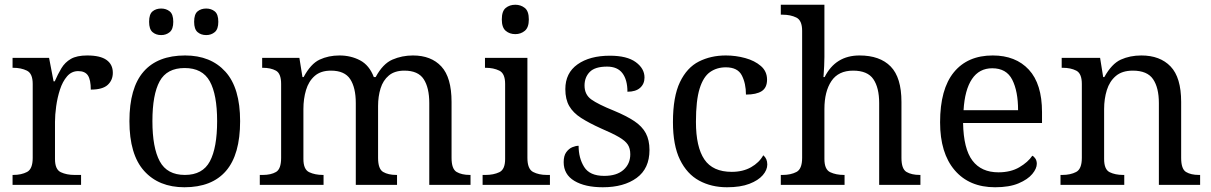

<svg xmlns="http://www.w3.org/2000/svg" viewBox="-20 -780 5111 810"><path d="M33 0V-42H36Q70 -42 94 -54.5Q118 -67 118 -114V-426Q118 -470 93.5 -482Q69 -494 36 -494H33V-536H187L206 -437H211Q224 -467 239 -492Q254 -517 279 -531.5Q304 -546 348 -546Q403 -546 429.5 -527Q456 -508 456 -473Q456 -442 434.5 -422Q413 -402 363 -402Q363 -443 351 -461.5Q339 -480 310 -480Q282 -480 263 -458Q244 -436 233 -402Q222 -368 217 -331.5Q212 -295 212 -266V-109Q212 -65 236.5 -53.5Q261 -42 294 -42H322V0Z M758 10Q650 10 588 -59Q526 -128 526 -269Q526 -409 585.5 -477.5Q645 -546 761 -546Q869 -546 931 -477.5Q993 -409 993 -269Q993 -128 933.5 -59Q874 10 758 10ZM760 -42Q835 -42 865.5 -99.5Q896 -157 896 -269Q896 -381 865 -437Q834 -493 759 -493Q684 -493 653.5 -437Q623 -381 623 -269Q623 -157 654 -99.5Q685 -42 760 -42ZM850 -632Q828 -632 813.5 -644.5Q799 -657 799 -688Q799 -720 813.5 -732Q828 -744 850 -744Q871 -744 886 -732Q901 -720 901 -688Q901 -657 886 -644.5Q871 -632 850 -632ZM660 -632Q638 -632 623.5 -644.5Q609 -657 609 -688Q609 -720 623.5 -732Q638 -744 660 -744Q681 -744 696 -732Q711 -720 711 -688Q711 -657 696 -644.5Q681 -632 660 -632Z M1076 0V-42H1089Q1123 -42 1144.5 -54.5Q1166 -67 1166 -114V-426Q1166 -470 1144 -482Q1122 -494 1089 -494H1086V-536H1243L1256 -455H1261Q1291 -511 1328.5 -528.5Q1366 -546 1412 -546Q1460 -546 1499 -525.5Q1538 -505 1557 -455H1565Q1595 -511 1635.5 -528.5Q1676 -546 1722 -546Q1799 -546 1842 -499.5Q1885 -453 1885 -350V-114Q1885 -67 1906.5 -54.5Q1928 -42 1962 -42H1965V0H1791V-345Q1791 -410 1767.5 -446Q1744 -482 1686 -482Q1645 -482 1620.5 -461.5Q1596 -441 1585.5 -407Q1575 -373 1575 -333V-114Q1575 -67 1596.5 -54.5Q1618 -42 1652 -42H1655V0H1481V-345Q1481 -410 1457.5 -446Q1434 -482 1376 -482Q1333 -482 1307.5 -459.5Q1282 -437 1271 -400Q1260 -363 1260 -320V-109Q1260 -65 1284.5 -53.5Q1309 -42 1342 -42H1345V0Z M2154 -636Q2130 -636 2113.5 -650Q2097 -664 2097 -698Q2097 -733 2113.5 -746.5Q2130 -760 2154 -760Q2177 -760 2194 -746.5Q2211 -733 2211 -698Q2211 -664 2194 -650Q2177 -636 2154 -636ZM2016 0V-42H2029Q2062 -42 2086.5 -53.5Q2111 -65 2111 -109V-426Q2111 -470 2086.5 -482Q2062 -494 2029 -494H2026V-536H2205V-114Q2205 -67 2229 -54.5Q2253 -42 2287 -42H2300V0Z M2523 10Q2448 10 2403 -17Q2358 -44 2358 -96Q2358 -123 2369 -138Q2380 -153 2394.5 -159Q2409 -165 2421 -165Q2421 -113 2444.5 -75.5Q2468 -38 2529 -38Q2582 -38 2610.5 -63.5Q2639 -89 2639 -129Q2639 -154 2628.5 -170Q2618 -186 2591.5 -201.5Q2565 -217 2516 -238Q2465 -261 2431.5 -282.5Q2398 -304 2381.5 -332.5Q2365 -361 2365 -404Q2365 -472 2416.5 -508.5Q2468 -545 2553 -545Q2625 -545 2662 -518Q2699 -491 2699 -453Q2699 -426 2680.5 -409.5Q2662 -393 2627 -393Q2627 -443 2606 -471Q2585 -499 2541 -499Q2490 -499 2468 -476.5Q2446 -454 2446 -419Q2446 -381 2474.5 -360.5Q2503 -340 2570 -313Q2623 -291 2656 -269Q2689 -247 2704.5 -218Q2720 -189 2720 -147Q2720 -69 2666 -29.5Q2612 10 2523 10Z M3047 10Q2981 10 2929.5 -18Q2878 -46 2848.5 -106.5Q2819 -167 2819 -265Q2819 -372 2848.5 -433.5Q2878 -495 2928.5 -520.5Q2979 -546 3042 -546Q3084 -546 3124 -535Q3164 -524 3190 -501.5Q3216 -479 3216 -444Q3216 -410 3193.5 -395.5Q3171 -381 3127 -381Q3127 -428 3109.5 -462Q3092 -496 3042 -496Q3004 -496 2975.5 -476Q2947 -456 2931.5 -406Q2916 -356 2916 -266Q2916 -160 2951.5 -107.5Q2987 -55 3067 -55Q3114 -55 3148.5 -74.5Q3183 -94 3200 -125Q3217 -111 3217 -86Q3217 -63 3198 -41Q3179 -19 3141.5 -4.5Q3104 10 3047 10Z M3274 0V-42H3282Q3316 -42 3340 -54.5Q3364 -67 3364 -114V-650Q3364 -694 3339.5 -706Q3315 -718 3282 -718H3274V-760H3458V-540Q3458 -522 3457 -502.5Q3456 -483 3455 -469Q3454 -455 3454 -455H3459Q3505 -546 3606 -546Q3692 -546 3737.5 -499.5Q3783 -453 3783 -350V-114Q3783 -67 3804.5 -54.5Q3826 -42 3860 -42H3863V0H3689V-345Q3689 -410 3664.5 -446Q3640 -482 3579 -482Q3517 -482 3487.5 -438Q3458 -394 3458 -320V-109Q3458 -65 3482.5 -53.5Q3507 -42 3540 -42H3543V0Z M4178 10Q4069 10 4007.5 -62Q3946 -134 3946 -264Q3946 -404 4004 -475Q4062 -546 4168 -546Q4265 -546 4320.5 -486Q4376 -426 4376 -307V-261H4043Q4045 -152 4082.5 -102.5Q4120 -53 4192 -53Q4244 -53 4280.5 -74.5Q4317 -96 4335 -123Q4342 -120 4348 -111Q4354 -102 4354 -89Q4354 -69 4335 -46Q4316 -23 4277 -6.5Q4238 10 4178 10ZM4275 -315Q4275 -395 4250.5 -443.5Q4226 -492 4166 -492Q4111 -492 4080.5 -446.5Q4050 -401 4045 -315Z M4454 0V-42H4462Q4496 -42 4520 -54.5Q4544 -67 4544 -114V-426Q4544 -470 4520.5 -482Q4497 -494 4464 -494H4459V-536H4621L4634 -455H4639Q4670 -511 4708.5 -528.5Q4747 -546 4795 -546Q4874 -546 4918.5 -499.5Q4963 -453 4963 -350V-114Q4963 -67 4983.5 -54.5Q5004 -42 5038 -42H5043V0H4869V-345Q4869 -410 4844.5 -446Q4820 -482 4759 -482Q4714 -482 4687.5 -459.5Q4661 -437 4649.5 -400Q4638 -363 4638 -320V-109Q4638 -65 4661.5 -53.5Q4685 -42 4718 -42H4723V0Z"/></svg>

Font: Noto Serif Dogra
Style: Regular
Weight: 400
Designer: Ek Type
Foundry: Ek Type
Version: Version 1.005